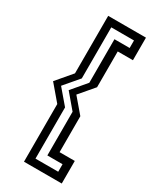

<svg xmlns="http://www.w3.org/2000/svg" viewBox="-237 -816 886 1083"><g transform="rotate(30 205.5 -275.0)"><path d="M172.5 -181V152.5H320.5V103.5H221.5V-181L141.5 -275.5L221.5 -370V-653.5H320.5V-702.5H172.5V-370L92 -275.5ZM272 -181V53H371V200H125V-175.5L40 -275.5L125 -375.5V-750H371V-603H272V-370L191.5 -275.5Z"/></g></svg>

Font: Tourney Thin Medium
Style: Regular
Weight: 500
Version: Version 1.015